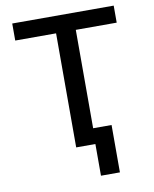

<svg xmlns="http://www.w3.org/2000/svg" viewBox="-97 -800 844 1049"><g transform="rotate(-10 325.5 -275.5)"><path d="M44 -632.8H270.6V0H377.1V175.8H482.2V-87H380V-632.8H606.9V-727.3H44Z"/></g></svg>

Font: Magic Ui Pro Medium
Style: Regular
Weight: 500
Designer: Stefan Endress, Andreas Faust
Version: Version 1.000;FEAKit 1.0